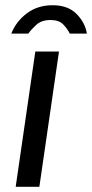

<svg xmlns="http://www.w3.org/2000/svg" viewBox="-20 -714 352 734"><path d="M40 0 115 -517H205.5L130.5 0ZM181.2 -694Q123.7 -694 82.4 -662.8Q41.1 -631.5 23.2 -585.5H88.2Q99 -601 118.9 -619.2Q138.8 -637.5 173.3 -637.5Q205.3 -637.5 221.8 -620.5Q238.2 -603.5 246.7 -585.5H312.2Q305.5 -627.5 272.6 -660.8Q239.7 -694 181.2 -694Z"/></svg>

Font: Public Sans
Style: Italic
Weight: 400
Italic angle: -8°
Designer: The Public Sans project authors (U.S. Web Design System). Libre Franklin designed by Pablo Impallari and Rodrigo Fuenzal
Version: Version 1.008; ttfautohint (v1.8.1) -l 8 -r 50 -G 200 -x 14 